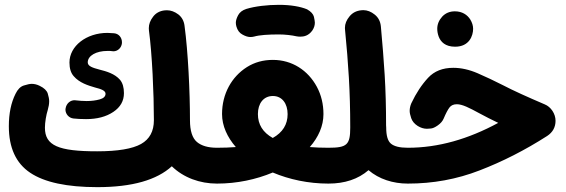

<svg xmlns="http://www.w3.org/2000/svg" viewBox="-20 -708 2343 795"><path d="M484.9 -529.3V-533.7C484.9 -551.3 472.7 -568.8 451.7 -570.3C440.4 -571.3 431.6 -571.8 424.8 -571.8C337.4 -571.8 267.6 -517.1 267.6 -449.2C267.6 -424.8 273.4 -405.8 285.2 -392.6C308.6 -365.2 344.7 -354 373.5 -345.7C398.4 -339.4 417 -333 417 -319.8C417 -308.6 408.7 -300.8 392.6 -296.4C376.5 -292 358.4 -289.6 338.9 -289.6C322.8 -289.6 307.1 -291 293.9 -292.5C292.5 -293 290.5 -293 288.6 -293C271.5 -293 254.9 -280.3 251.5 -258.8C251 -257.3 251 -255.4 251 -253.9C251 -236.8 264.6 -219.2 284.7 -217.3C298.8 -215.8 316.4 -214.8 336.4 -214.8C381.8 -214.8 419.4 -224.6 449.2 -244.6C478.5 -264.2 493.2 -290 493.2 -322.3C493.2 -346.2 487.8 -364.3 477.1 -377.4C455.1 -402.8 420.9 -412.6 391.6 -419.9C364.3 -427.2 343.3 -433.6 343.3 -449.7C343.3 -477.5 378.4 -497.1 424.8 -497.1H435.1C438.5 -497.1 441.4 -496.6 444.8 -496.1C446.3 -495.6 448.2 -495.6 449.7 -495.6C466.8 -495.6 482.9 -509.3 484.9 -529.3ZM16.6 -185.1C16.6 -96.7 45.9 -32.2 105 7.3C164.1 46.9 256.8 66.9 383.3 66.9C527.8 66.9 629.4 37.1 691.4 -19.5C740.2 27.8 807.6 52.2 878.4 52.2H878.9C899.4 52.2 917 44.9 931.2 30.3C945.3 15.6 952.6 -2 952.6 -22C952.6 -42.5 945.3 -60.1 931.2 -74.7C917 -88.9 899.4 -96.2 878.9 -96.2H878.4C842.3 -96.2 814.5 -104 795.4 -120.1C776.4 -136.2 766.6 -166 766.6 -210.4C766.6 -327.6 758.8 -492.7 744.1 -601.1C741.7 -621.1 732.9 -637.2 718.3 -648.4C703.1 -659.7 687.5 -665.5 671.4 -665.5C668 -665.5 664.6 -665.5 661.1 -665C641.1 -662.6 625 -653.8 613.8 -638.7C602.1 -623.5 596.2 -607.9 596.2 -591.3C596.2 -588.4 596.2 -585.4 596.7 -582C609.9 -484.4 617.2 -320.3 617.2 -210.4C617.2 -164.6 599.6 -131.8 564 -111.8C528.3 -91.8 467.8 -81.5 382.3 -81.5C222.2 -81.5 166 -105 166 -179.2C166 -201.2 171.4 -232.9 177.7 -252.4C181.6 -265.6 183.6 -277.8 183.6 -289.1C183.6 -297.4 181.6 -308.1 177.7 -320.8C173.8 -333 162.6 -343.8 144.5 -352.5C133.8 -357.9 122.6 -360.8 111.3 -360.8C103.5 -360.8 92.8 -358.4 78.6 -354C64.5 -349.6 53.2 -337.9 44.4 -319.8C25.9 -283.2 16.6 -238.3 16.6 -185.1Z M804.7 -22C804.7 -2 812 15.6 826.7 30.3C841.3 44.9 858.9 52.2 878.9 52.2C960.9 52.2 1040.5 35.2 1109.4 6.3C1177.7 35.2 1257.3 52.2 1339.4 52.2H1339.8C1360.4 52.2 1377.9 44.9 1392.1 30.3C1406.2 15.6 1413.6 -2 1413.6 -22C1413.6 -42.5 1406.2 -60.1 1392.1 -74.7C1377.9 -88.9 1360.4 -96.2 1339.8 -96.2H1339.4C1311.5 -96.2 1286.1 -97.2 1262.7 -99.1C1298.3 -139.6 1319.3 -186.5 1319.3 -235.4C1319.3 -276.9 1310.1 -314.9 1292 -348.6C1255.4 -416.5 1189.9 -460 1109.9 -460C1069.8 -460 1034.2 -450.2 1002.4 -430.2C939 -390.1 899.4 -319.3 899.4 -235.8C899.4 -187 920.9 -140.1 956.5 -99.1C932.6 -97.2 906.7 -96.2 878.9 -96.2C858.9 -96.2 841.3 -88.9 826.7 -74.7C812 -60.1 804.7 -42.5 804.7 -22ZM1047.9 -235.8C1047.9 -279.3 1070.8 -310.5 1109.9 -310.5C1148.4 -310.5 1170.9 -278.8 1170.9 -235.4C1170.9 -192.4 1150.4 -159.7 1109.4 -136.7C1068.4 -159.7 1047.9 -192.4 1047.9 -235.8ZM959 -597.7C963.4 -582.5 971.7 -571.3 983.9 -564.9C996.1 -558.1 1006.8 -554.7 1016.6 -554.7C1022 -554.7 1026.9 -555.2 1032.2 -556.6C1054.2 -563 1091.3 -565.4 1134.8 -565.4C1159.7 -565.4 1189 -562 1208 -557.6C1213.4 -556.6 1218.3 -556.2 1223.1 -556.2C1237.3 -556.2 1257.3 -559.1 1273.4 -582C1280.3 -592.3 1283.7 -603 1283.7 -614.3C1283.7 -619.1 1282.2 -627.4 1279.8 -638.7C1276.9 -649.9 1267.6 -660.2 1251.5 -669.4C1224.1 -680.7 1184.1 -688 1134.8 -688C1087.4 -688 1036.1 -682.1 999.5 -670.9C983.4 -665.5 972.7 -657.2 966.3 -645.5C960 -633.8 956.5 -623 956.5 -613.8C956.5 -608.4 957.5 -603 959 -597.7Z M1265.6 -22C1265.6 -2 1272.9 15.6 1287.6 30.3C1302.2 44.9 1319.8 52.2 1339.8 52.2C1407.7 52.2 1462.9 33.7 1505.9 -3.4C1549.3 33.7 1607.4 52.2 1668.5 52.2H1668.9C1689.5 52.2 1707 44.9 1721.2 30.3C1735.4 15.6 1742.7 -2 1742.7 -22C1742.7 -42.5 1735.4 -60.1 1721.2 -74.7C1707 -88.9 1689.5 -96.2 1668.9 -96.2H1668.5C1634.8 -96.2 1611.8 -102.1 1598.6 -113.3C1585.4 -124.5 1579.1 -146.5 1579.1 -180.2C1579.1 -183.1 1579.1 -186 1578.6 -189C1578.6 -263.7 1576.7 -333.5 1572.8 -397.9C1568.8 -461.9 1563.5 -528.8 1557.1 -598.1C1555.2 -618.7 1546.9 -635.3 1531.7 -647.5C1516.6 -659.7 1501 -666 1483.9 -666C1481.4 -666 1478.5 -666 1476.1 -665.5C1456.1 -663.6 1439.5 -655.3 1427.2 -640.1C1414.6 -625 1408.2 -609.4 1408.2 -592.3C1408.2 -589.8 1408.2 -586.9 1408.7 -584.5C1422.4 -443.8 1430.2 -330.6 1430.2 -180.2C1430.2 -108.4 1417 -96.2 1339.8 -96.2C1319.8 -96.2 1302.2 -88.9 1287.6 -74.7C1272.9 -60.1 1265.6 -42.5 1265.6 -22Z M1856.9 -427.2C1813 -427.2 1778.3 -413.6 1752.4 -385.7C1726.6 -357.9 1703.1 -322.8 1683.1 -280.3C1678.7 -270 1676.3 -259.3 1676.3 -249C1676.3 -241.7 1678.2 -231.4 1682.6 -218.8C1687 -206.1 1695.8 -195.3 1709.5 -186.5C1722.2 -178.7 1734.9 -174.8 1747.6 -174.8C1749.5 -174.8 1754.9 -175.3 1763.2 -175.8C1771.5 -176.3 1781.2 -180.7 1793 -189C1804.7 -197.3 1812.5 -206.5 1816.9 -216.8C1826.2 -238.8 1834.5 -254.4 1841.3 -263.2C1848.1 -272 1858.4 -276.4 1871.6 -276.4C1894.5 -276.4 1923.8 -261.2 1963.4 -239.7C1988.8 -225.6 2015.1 -212.9 2043 -199.2C1919.4 -132.3 1795.4 -96.2 1668.9 -96.2C1648.4 -96.2 1630.9 -88.9 1616.2 -74.2C1601.6 -59.1 1594.2 -42 1594.2 -22C1594.2 -2 1601.6 15.1 1616.2 30.3C1630.9 44.9 1648.4 52.2 1668.9 52.2C1772.5 52.2 1871.6 34.2 1965.8 -2.4C2060.1 -38.6 2153.3 -85.9 2245.6 -145C2268.6 -160.2 2280.3 -181.2 2280.3 -208C2280.3 -236.8 2261.2 -265.6 2235.4 -275.9C2163.6 -306.6 2106 -332.5 2061 -356C2026.9 -373.5 1992.2 -389.6 1957.5 -404.8C1922.4 -419.9 1888.7 -427.2 1856.9 -427.2ZM1790.5 -588.9C1790.5 -578.1 1792.5 -567.4 1796.4 -556.6C1804.7 -534.7 1823.7 -514.6 1864.3 -514.6C1923.3 -514.6 1939 -560.1 1939 -588.9C1939 -601.6 1935.1 -614.3 1927.2 -627.4C1915 -646.5 1894 -661.1 1863.3 -661.1C1842.3 -661.1 1824.7 -653.8 1811 -639.2C1797.4 -624 1790.5 -607.4 1790.5 -588.9Z"/></svg>

Font: Mikhak ExtraBold
Style: Regular
Weight: 800
Designer: Amin Abedi
Version: Version 3.2